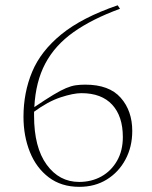

<svg xmlns="http://www.w3.org/2000/svg" viewBox="-20 -714 590 744"><path d="M436 -693.5 445 -680Q337 -640.5 265 -589.5Q193 -538.5 155.5 -467.8Q118 -397 113 -299Q157.5 -329 186.5 -346.5Q215.5 -364 235.8 -372.5Q256 -381 273 -383.5Q290 -386 310.5 -386Q403 -386 447.8 -335.2Q492.5 -284.5 492.5 -206.5Q492.5 -145 466.2 -96Q440 -47 394 -18.5Q348 10 287.5 10Q217.5 10 169 -26.8Q120.5 -63.5 95.8 -125.2Q71 -187 71 -261.5Q71 -355 104.5 -435.5Q138 -516 217.8 -581Q297.5 -646 436 -693.5ZM112 -265.5Q112 -143 160.8 -76Q209.5 -9 286.5 -9Q334.5 -9 372.8 -30.2Q411 -51.5 433.5 -90.8Q456 -130 456 -183Q456 -263.5 414.8 -308.2Q373.5 -353 295.5 -353Q264 -353 214.8 -336.8Q165.5 -320.5 112 -281Q112 -273.5 112 -265.5Z"/></svg>

Font: Newsreader 16pt ExtraLight
Style: Regular
Weight: 275
Designer: Hugues Gentile
Foundry: Production Type
Version: Version 1.003; ttfautohint (v1.8.3)